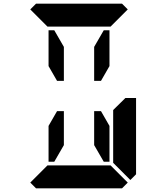

<svg xmlns="http://www.w3.org/2000/svg" viewBox="-20 -1020 856 1040"><path d="M655 -485 659 -489H717V-76L686 -45L593 -138V-144V-302V-396V-424ZM490 -766 542 -856H573V-662L527 -582H490ZM573 -338V-144H542L490 -234V-418H527ZM672 -31 641 0H470H346H175L144 -31L237 -124H262H346H470H554H579ZM144 -969 175 -1000H346H470H641L672 -969L579 -876H554H470H346H262H243H237ZM326 -234 274 -144H243V-338L289 -418H326ZM243 -662V-856H274L326 -766V-582H289Z"/></svg>

Font: DSEG14 Classic
Style: Bold
Weight: 700
Designer: Keshikan(Twitter:@keshinomi_88pro)
Version: Version 0.46